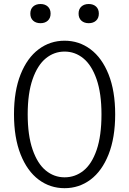

<svg xmlns="http://www.w3.org/2000/svg" viewBox="-20 -950 660 981"><path d="M51.5 -366Q51.5 -485 85.2 -569.8Q119 -654.5 177.5 -698.2Q236 -742 310 -742Q384 -742 442.5 -698.2Q501 -654.5 534.8 -569.8Q568.5 -485 568.5 -366Q568.5 -246.5 534.8 -161.2Q501 -76 442.5 -32.2Q384 11.5 310 11.5Q236 11.5 177.5 -32.2Q119 -76 85.2 -161.2Q51.5 -246.5 51.5 -366ZM498.5 -366Q498.5 -473 473.5 -545Q448.5 -617 406 -651.8Q363.5 -686.5 310 -686.5Q256.5 -686.5 214 -651.8Q171.5 -617 146.5 -545Q121.5 -473 121.5 -366Q121.5 -258.5 146.5 -186Q171.5 -113.5 214 -78.8Q256.5 -44 310 -44Q364 -44 406.5 -78Q449 -112 473.8 -184Q498.5 -256 498.5 -366ZM135 -880.5Q135 -903.5 149.2 -916.5Q163.5 -929.5 187 -929.5Q210 -929.5 224.2 -916.5Q238.5 -903.5 238.5 -880.5Q238.5 -857.5 224.2 -844.5Q210 -831.5 187 -831.5Q163.5 -831.5 149.2 -844.5Q135 -857.5 135 -880.5ZM381.5 -880.5Q381.5 -903.5 395.8 -916.5Q410 -929.5 433.5 -929.5Q456.5 -929.5 470.8 -916.5Q485 -903.5 485 -880.5Q485 -857.5 470.8 -844.5Q456.5 -831.5 433.5 -831.5Q410 -831.5 395.8 -844.5Q381.5 -857.5 381.5 -880.5Z"/></svg>

Font: Monaspace Xenon Var
Style: Regular
Weight: 400
Designer: Riley Cran and the Lettermatic Team
Version: Version 1.000 (Monaspace Xenon Var)